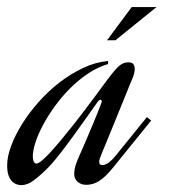

<svg xmlns="http://www.w3.org/2000/svg" viewBox="-120 -527 482 548"><path d="M168 -83Q166 -78.6 164.6 -73.7Q163.1 -68.8 163.1 -65.4Q163.1 -59.6 165.8 -57.6Q168.5 -55.7 172.9 -55.7Q179.7 -55.7 189.5 -62.5Q199.2 -69.3 210 -82.5L299.3 -192.9L311.5 -183.1L203.6 -49.8Q191.9 -35.2 181.6 -25.4Q171.4 -15.6 162.4 -10Q153.3 -4.4 144.3 -2Q135.3 0.5 126 0.5Q111.3 0.5 101.6 -8.1Q91.8 -16.6 91.8 -29.8Q91.8 -44.4 97.4 -60.1Q103 -75.7 113.8 -99.1Q117.7 -107.4 123.3 -120.8Q128.9 -134.3 135.3 -149.2Q141.6 -164.1 147.9 -179.2Q154.3 -194.3 159.2 -206.8Q164.1 -219.2 167.2 -227.5Q170.4 -235.8 170.4 -237.3Q170.4 -242.2 167 -242.2Q162.6 -242.2 157.7 -234.9Q154.8 -231 146 -218.3Q137.2 -205.6 124.5 -188Q111.8 -170.4 97.2 -149.9Q82.5 -129.4 67.9 -109.9Q53.2 -90.3 40 -74.2Q26.9 -58.1 17.6 -48.8Q-5.9 -25.4 -23.9 -12Q-42 1.5 -59.6 1.5Q-65.4 1.5 -72.5 -1Q-79.6 -3.4 -85.7 -9.5Q-91.8 -15.6 -95.7 -26.6Q-99.6 -37.6 -99.6 -54.7Q-99.6 -80.1 -88.1 -110.8Q-76.7 -141.6 -56.6 -173.6Q-36.6 -205.6 -9.3 -236.3Q18.1 -267.1 50 -291.7Q82 -316.4 117.2 -333Q152.3 -349.6 188.5 -353V-344.2Q158.7 -335.4 131.3 -317.1Q104 -298.8 80.1 -274.9Q56.2 -251 36.6 -223.9Q17.1 -196.8 2.9 -170.4Q-11.2 -144 -18.8 -120.4Q-26.4 -96.7 -26.4 -80.6Q-26.4 -71.8 -23.7 -65.9Q-21 -60.1 -16.1 -60.1Q-10.7 -60.1 -0.2 -68.8Q10.3 -77.6 23.9 -92.5Q37.6 -107.4 53.7 -126.7Q69.8 -146 86.4 -167Q103 -188 119.4 -209.5Q135.7 -231 149.9 -250Q171.4 -279.3 185.5 -298.3Q199.7 -317.4 210 -328.9Q220.2 -340.3 228.5 -344.7Q236.8 -349.1 246.6 -349.1Q256.8 -349.1 260.7 -343.8Q264.6 -338.4 264.6 -330.6Q264.6 -324.2 262.9 -317.4Q261.2 -310.5 258.8 -305.2Q256.8 -300.8 250.2 -284.4Q243.7 -268.1 234.4 -245.4Q225.1 -222.7 214.6 -196.8Q204.1 -170.9 194.6 -147.7Q185.1 -124.5 177.7 -106.7Q170.4 -88.9 168 -83ZM209.5 -412.1H185.5L255.9 -506.8H326.7Z"/></svg>

Font: Dynalight
Style: Regular
Weight: 400
Version: Version 1.000